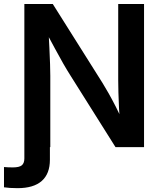

<svg xmlns="http://www.w3.org/2000/svg" viewBox="-55 -748 821 976"><path d="M-34.7 204.1V101.1Q-24.9 102.1 -12.7 102.5Q-0.5 103 9.8 103Q43 103 55.9 92.3Q68.8 81.5 68.8 57.6V-61.5H198.7V64Q198.7 135.3 157.2 171.9Q115.7 208.5 34.2 208.5Q13.7 208.5 -4.2 207.3Q-22 206.1 -34.7 204.1ZM68.8 0V-727.5H213.4L466.8 -325.2Q480.5 -303.2 497.6 -272.9Q514.6 -242.7 533.2 -206.3Q551.8 -169.9 569.8 -128.4L555.2 -117.7Q552.2 -155.3 550 -197.5Q547.9 -239.7 546.9 -278.1Q545.9 -316.4 545.9 -340.8V-727.5H677.2V0H532.2L304.2 -362.3Q285.6 -391.6 266.4 -425Q247.1 -458.5 224.4 -501Q201.7 -543.5 171.4 -599.6L190.9 -606Q193.8 -552.2 196 -505.1Q198.2 -458 199.5 -421.4Q200.7 -384.8 200.7 -362.8V0Z"/></svg>

Font: Inter 20pt SemiBold
Style: Regular
Weight: 600
Version: Version 4.001;git-66647c0bb